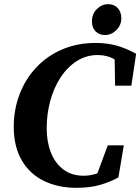

<svg xmlns="http://www.w3.org/2000/svg" viewBox="-20 -882 673 921"><path d="M347 19Q258 19 190 -14.5Q122 -48 84 -113.5Q46 -179 46 -274Q46 -357 74 -430Q102 -503 154 -558.5Q206 -614 278.5 -645Q351 -676 439 -676Q493 -676 538.5 -663.5Q584 -651 633 -624L610 -471H532L530 -597Q494 -618 449 -618Q394 -618 349 -589.5Q304 -561 271.5 -512Q239 -463 221.5 -399.5Q204 -336 204 -266Q204 -201 224.5 -149.5Q245 -98 284.5 -68.5Q324 -39 382 -39Q399 -39 415 -42Q431 -45 447 -50L497 -185H574L548 -31Q511 -10 461.5 4.5Q412 19 347 19ZM484 -714Q456 -714 438.5 -731.5Q421 -749 421 -780Q421 -815 444.5 -838.5Q468 -862 499 -862Q528 -862 545 -843Q562 -824 562 -795Q562 -761 538 -737.5Q514 -714 484 -714Z"/></svg>

Font: Source Serif Pro
Style: Bold Italic
Weight: 700
Italic angle: -12°
Designer: Frank Grießhammer
Foundry: Adobe Systems Incorporated
Version: Version 3.001;hotconv 1.0.111;makeotfexe 2.5.65597